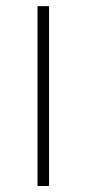

<svg xmlns="http://www.w3.org/2000/svg" viewBox="-20 -620 289 640"><path d="M105 0V-599.5H143.5V0Z"/></svg>

Font: Anek Gurmukhi ExtraLight
Style: Regular
Weight: 250
Designer: Sarang Kulkarni (Gurmukhi), Yesha Goshar (Latin)
Foundry: Ek Type
Version: Version 1.003